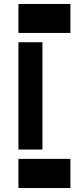

<svg xmlns="http://www.w3.org/2000/svg" viewBox="-20 -948 423 968"><path d="M73 -928H129H194H335V-782H194H73ZM73 -735H194V-194H73ZM73 -147H194H335V0H194H129H73Z"/></svg>

Font: PatchStencil
Style: Regular
Weight: 400
Version: Version 1.1